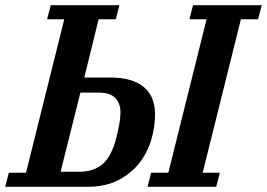

<svg xmlns="http://www.w3.org/2000/svg" viewBox="-50 -718 1026 738"><path d="M-16 -54H50L197 -644H131L145 -698H409L395 -644H329L274 -420H375Q457 -420 501.5 -384.5Q546 -349 546 -277Q546 -230 531.5 -181Q517 -132 486 -92Q455 -52 405.5 -26Q356 0 286 0H-30ZM531 -54H597L744 -644H678L692 -698H956L942 -644H876L729 -54H795L781 0H517ZM258 -58Q309 -58 343.5 -86.5Q378 -115 397 -188Q404 -215 408.5 -240.5Q413 -266 413 -286Q413 -321 393 -341.5Q373 -362 330 -362H259L183 -58Z"/></svg>

Font: IBM Plex Serif SmBld
Style: Italic
Weight: 600
Italic angle: -14°
Designer: Mike Abbink, Paul van der Laan, Pieter van Rosmalen
Foundry: Bold Monday
Version: Version 3.001